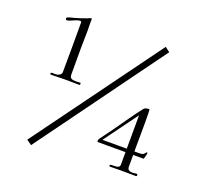

<svg xmlns="http://www.w3.org/2000/svg" viewBox="-151 -970 1302 1247"><g transform="rotate(20 500.0 -347.0)"><path d="M611 -84H779Q779 -142 779.5 -199.5Q780 -257 780 -315ZM353 -376Q353 -374 351.5 -371Q350 -368 348 -368Q323 -368 297 -368.5Q271 -369 245 -369Q222 -369 198.5 -368Q175 -367 152 -367Q146 -367 146 -374Q146 -381 158 -381Q163 -381 168 -380.5Q173 -380 178 -380Q192 -380 205.5 -387.5Q219 -395 219 -411Q219 -452 219.5 -493.5Q220 -535 220 -575V-751Q220 -761 211 -761Q200 -761 183.5 -754.5Q167 -748 151.5 -741Q136 -734 126 -734Q123 -734 121 -738Q119 -742 119 -743Q119 -752 127 -754Q137 -758 146.5 -760Q156 -762 166 -765Q187 -771 208 -777.5Q229 -784 249 -792Q254 -794 261 -797.5Q268 -801 274 -801Q277 -801 277.5 -797.5Q278 -794 278 -792Q278 -788 277.5 -785Q277 -782 277 -778Q277 -762 277.5 -746.5Q278 -731 278 -716Q278 -685 277 -654.5Q276 -624 276 -593V-415Q276 -395 286 -388.5Q296 -382 314 -382Q322 -382 330.5 -382.5Q339 -383 347 -383Q353 -383 353 -376ZM824 -767 187 107 152 82 791 -792ZM915 -104Q915 -93 911 -82Q907 -71 905 -60H832V24Q832 37 841.5 43.5Q851 50 863 50Q871 50 880 48.5Q889 47 897 47Q900 47 901 50.5Q902 54 902 56Q902 63 894 63Q871 63 847.5 62.5Q824 62 801 62Q780 62 759.5 62.5Q739 63 718 63Q711 63 711 57Q711 50 721.5 49.5Q732 49 745 49Q758 49 768.5 44.5Q779 40 779 25V-60H585Q584 -63 584 -69Q584 -76 589 -83Q607 -108 625.5 -133Q644 -158 662 -183Q694 -228 725.5 -273.5Q757 -319 791 -362Q797 -370 806.5 -372.5Q816 -375 825 -375Q826 -375 828 -375Q830 -375 831 -374Q832 -372 832.5 -344.5Q833 -317 833 -276.5Q833 -236 832.5 -194.5Q832 -153 832 -122.5Q832 -92 832 -84H867Q886 -84 893 -89.5Q900 -95 903.5 -100.5Q907 -106 912 -106Q915 -106 915 -104Z"/></g></svg>

Font: Kaisei Tokumin
Style: Regular
Weight: 400
Designer: Font-Kai, 金井和夫
Foundry: KAZUO KANAI
Version: Version 5.003